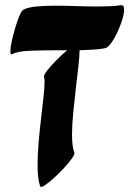

<svg xmlns="http://www.w3.org/2000/svg" viewBox="-20 -721 499 741"><path d="M386 -535Q366 -531 340.5 -529.5Q315 -528 287 -527Q287 -504 282.5 -464.5Q278 -425 272.5 -378Q267 -331 262.5 -285Q258 -239 258 -201Q258 -155 267 -132Q269 -126 257.5 -109.5Q246 -93 227 -72.5Q208 -52 187.5 -33.5Q167 -15 152.5 -5.5Q138 4 135 -2Q130 -16 127.5 -37Q125 -58 125 -83Q125 -123 129 -170.5Q133 -218 138.5 -264Q144 -310 148 -347.5Q152 -385 152 -406Q152 -417 150 -423Q147 -429 161 -447.5Q175 -466 197 -488Q219 -510 239 -527Q236 -527 232 -527H194Q139 -527 93 -525Q47 -523 27 -512Q26 -512 25.5 -511.5Q25 -511 25 -511Q20 -511 20 -523Q20 -537 25.5 -562.5Q31 -588 39 -614.5Q47 -641 55.5 -661Q64 -681 71 -684Q89 -693 121 -696Q153 -699 192 -699Q231 -699 274 -697.5Q317 -696 357 -696Q383 -696 405.5 -697Q428 -698 446 -701H449Q459 -701 459 -684Q459 -668 451.5 -644Q444 -620 432.5 -595.5Q421 -571 408.5 -554Q396 -537 386 -535Z"/></svg>

Font: Ga Maamli
Style: Regular
Weight: 400
Designer: Afotey Clement Nii Odai, Ama Asantewa Diaka, David Abbey-Thompson
Foundry: Sorkin Type Co.
Version: Version 1.000; ttfautohint (v1.8.4.7-5d5b)